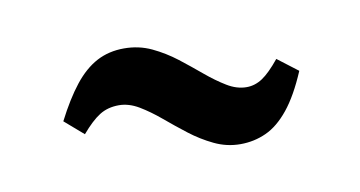

<svg xmlns="http://www.w3.org/2000/svg" viewBox="-38 -470 699 373"><g transform="rotate(-10 312.0 -283.0)"><path d="M411.5 -171Q384.5 -171 360 -182.8Q335.5 -194.5 313.5 -211.5Q291.5 -228.5 271 -245.8Q250.5 -263 230.8 -274.8Q211 -286.5 191.5 -286.5Q169.5 -286.5 153.2 -276.2Q137 -266 117 -242.5L80 -274.5Q101 -315.5 121.8 -341.8Q142.5 -368 166.5 -380.8Q190.5 -393.5 220.5 -393.5Q249.5 -393.5 274.5 -381.8Q299.5 -370 321.8 -352.8Q344 -335.5 364.2 -318.5Q384.5 -301.5 403.8 -289.8Q423 -278 442.5 -278Q459 -278 473.8 -287.8Q488.5 -297.5 508.5 -322L548.5 -291.5Q529 -245.5 507.5 -219Q486 -192.5 462.2 -181.8Q438.5 -171 411.5 -171Z"/></g></svg>

Font: Merriweather 72pt Black
Style: Italic
Weight: 900
Italic angle: -7.8°
Version: Version 2.101